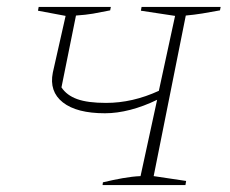

<svg xmlns="http://www.w3.org/2000/svg" viewBox="-20 -536 667 556"><path d="M277 0 278 -8Q307 -15 335 -20Q363 -25 387 -26L435 -247Q396 -228 357.5 -218Q319 -208 284 -208Q202 -208 162 -239.5Q122 -271 133 -326L170 -490L90 -505L92 -516H301L299 -506Q270 -500 249.5 -496.5Q229 -493 200 -491L158 -283Q173 -260 203.5 -249Q234 -238 287 -238Q364 -238 440 -273L487 -490L388 -505L390 -516H619L617 -506Q591 -501 566 -497Q541 -493 518 -491L425 -26L519 -12L517 0Z"/></svg>

Font: Piazzolla SC Thin
Style: Italic
Weight: 100
Italic angle: -11.3°
Designer: Juan Pablo del Peral
Foundry: Huerta Tipografica
Version: Version 1.330